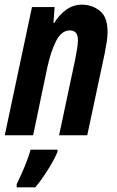

<svg xmlns="http://www.w3.org/2000/svg" viewBox="-27 -575 499 816"><path d="M-6.8 0 108.9 -544.9H205.1L200.2 -477.1H203.1Q225.6 -513.7 255.6 -534.4Q285.6 -555.2 320.8 -555.2Q363.8 -555.2 397 -529.3Q430.2 -503.4 430.2 -439Q430.2 -420.9 426.8 -397.9Q423.3 -375 418 -348.1L343.8 0H224.1L292 -319.8Q296.4 -343.3 300.3 -365.7Q304.2 -388.2 304.2 -404.8Q304.2 -445.8 270 -445.8Q234.9 -445.8 212.2 -402.3Q189.5 -358.9 173.8 -287.1L113.8 0ZM43.9 221.2V208Q53.2 189.5 64.7 163.3Q76.2 137.2 86.7 110.1Q97.2 83 103 61H217.3V70.8Q208 93.3 191.9 121.1Q175.8 148.9 157.5 175.5Q139.2 202.1 123 221.2Z"/></svg>

Font: Open Sans Condensed
Style: Bold Italic
Weight: 700
Width: 3
Italic angle: -12°
Designer: Monotype Design Team
Foundry: Monotype Imaging Inc.
Version: Version 3.003; ttfautohint (v1.8.4)